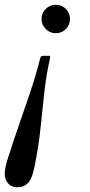

<svg xmlns="http://www.w3.org/2000/svg" viewBox="-41 -550 380 809"><path d="M254 -470Q254 -445.5 236.5 -427.8Q219 -410 194 -410Q169.5 -410 151.8 -427.8Q134 -445.5 134 -470Q134 -495 151.8 -512.5Q169.5 -530 194 -530Q219 -530 236.5 -512.5Q254 -495 254 -470ZM-11 127Q15 45 40 -26.2Q65 -97.5 87.5 -165Q110 -232.5 128 -303Q130 -310 132.5 -312.5Q135 -315 144.5 -315H161Q168 -315 169.8 -313.5Q171.5 -312 170 -306Q154 -235 146 -162.8Q138 -90.5 130 -12.2Q122 66 104 155Q100 175 93 194.2Q86 213.5 71.5 226.2Q57 239 31 239Q7 239 -7 222.5Q-21 206 -21 182Q-21 168.5 -17.8 153.8Q-14.5 139 -11 127Z"/></svg>

Font: Besley* Narrow
Style: Italic
Weight: 400
Width: 4
Italic angle: -13°
Designer: Owen Earl
Foundry: indestructible type*
Version: Version 3.000; ttfautohint (v1.8.3)